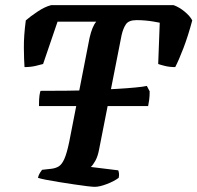

<svg xmlns="http://www.w3.org/2000/svg" viewBox="-20 -724 765 744"><path d="M131 -313Q131 -341 133 -354Q135 -367 137 -372Q185 -372 237 -372.5Q289 -373 339 -375Q389 -377 431.5 -379.5Q474 -382 505 -385Q536 -388 549 -391L560 -370Q560 -351 558 -336.5Q556 -322 554 -313ZM347 0Q340 0 318 -2.5Q296 -5 267 -9.5Q238 -14 209 -18.5Q180 -23 157.5 -27.5Q135 -32 127 -35Q130 -47 135 -54.5Q140 -62 143 -66L179 -70Q196 -72 208 -79.5Q220 -87 229.5 -108.5Q239 -130 248 -173L327 -577Q332 -599 338.5 -615Q345 -631 353 -640H203L147 -476Q137 -473 117.5 -468.5Q98 -464 75 -464Q73 -491 72.5 -538Q72 -585 80 -645Q97 -660 125.5 -679Q154 -698 178 -704H653Q675 -696 695.5 -679Q716 -662 725 -645Q709 -585 691 -538Q673 -491 659 -464Q637 -464 619 -468.5Q601 -473 593 -476L599 -636Q589 -638 574.5 -640.5Q560 -643 543.5 -644.5Q527 -646 509 -646Q479 -646 468 -630Q457 -614 451 -587L364 -145Q359 -118 349.5 -101Q340 -84 332 -77L438 -64Q440 -60 441 -52.5Q442 -45 440 -35Q423 -22 394.5 -11Q366 0 347 0Z"/></svg>

Font: Texturina Medium 12pt
Style: Bold Italic
Weight: 700
Italic angle: -11°
Version: Version 1.002